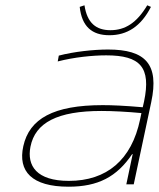

<svg xmlns="http://www.w3.org/2000/svg" viewBox="-20 -696 600 725"><path d="M388 -509C334 -509 259 -501 202 -486L198 -464C260 -480 330 -487 381 -487C510 -487 551 -442 524 -313L519 -291C450 -297 404 -299 368 -299C182 -299 91 -248 68 -144C47 -49 100 9 239 9C350 9 421 -28 479 -114H481L457 0H485L551 -310C582 -454 529 -509 388 -509ZM95 -142C113 -233 197 -277 363 -277C406 -277 461 -274 514 -269L509 -245C477 -92 383 -13 240 -13C118 -13 81 -70 95 -142ZM281 -670 299 -676C309 -609 343 -582 397 -582C452 -582 496 -609 536 -676L550 -670C512 -596 460 -563 393 -563C327 -563 289 -596 281 -670Z"/></svg>

Font: LT Wave Thin
Style: Italic
Weight: 100
Designer: Daniel Lyons
Version: Version 2.5 (Glyphs App)